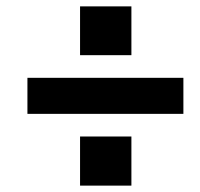

<svg xmlns="http://www.w3.org/2000/svg" viewBox="-20 -674 626 602"><path d="M231 -246V-92H392V-246ZM66 -430V-317H555V-430ZM231 -654V-501H392V-654Z"/></svg>

Font: Cheyenne Sans
Style: Bold Italic
Weight: 700
Italic angle: -8.13011°
Designer: The Public Sans project authors (U.S. Web Design System), Libre Franklin designed by Pablo Impallari and Rodrigo Fuenzal
Foundry: The Cheyenne Sans Project Authors
Version: Version 2.007